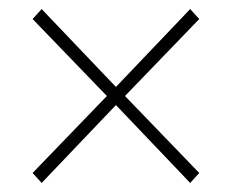

<svg xmlns="http://www.w3.org/2000/svg" viewBox="-20 -542 512 424"><path d="M72 -138 52 -160 216 -330 52 -500 72 -522 236 -350 400 -522 420 -500 256 -330 420 -160 400 -138 236 -310Z"/></svg>

Font: SourceSans3VF
Style: Regular
Weight: 200
Designer: Paul D. Hunt
Foundry: Adobe
Version: Version 3.052;hotconv 1.1.0;makeotfexe 2.6.0